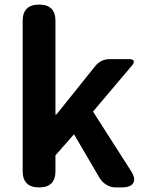

<svg xmlns="http://www.w3.org/2000/svg" viewBox="-20 -818 645 838"><path d="M151 0Q79 0 79 -71V-727Q79 -798 151 -798Q222 -798 222 -727V-318H226L396 -530Q421 -560 459 -560H500H543Q560 -560 563.5 -552.5Q567 -545 556 -532L386 -331L551 -73Q573 -40 562 -20Q551 0 511 0H484Q464 0 445.5 -11Q427 -22 416 -39L303 -232L222 -140V-71Q222 0 151 0Z"/></svg>

Font: GenSenRounded TW B
Style: Regular
Weight: 700
Version: Version 1.501;PS 1;hotconv 16.6.51;makeotf.lib2.5.65220